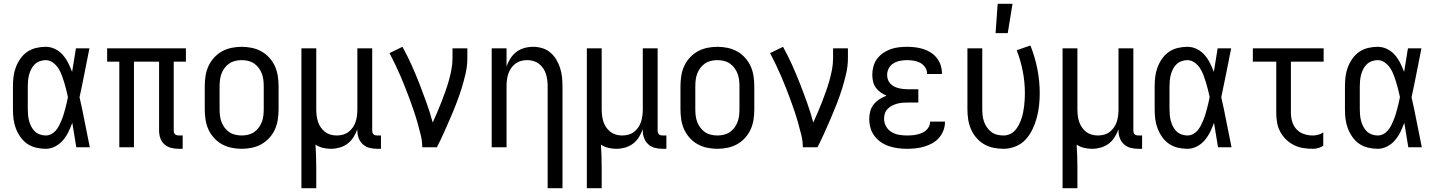

<svg xmlns="http://www.w3.org/2000/svg" viewBox="-20 -774 7540 1009"><path d="M220 8Q195 8 169.5 2Q144 -4 123 -18.5Q102 -33 87 -54.5Q72 -76 63 -100Q54 -124 51 -149Q48 -174 48 -200V-320Q48 -346 51 -371Q54 -396 63 -420Q72 -444 87 -465.5Q102 -487 123 -501.5Q144 -516 169.5 -522Q195 -528 220 -528Q246 -528 269.5 -516.5Q293 -505 310 -485.5Q327 -466 338.5 -443Q350 -420 359 -396Q364 -427 369 -458Q374 -489 379 -520H450Q437 -456 424.5 -391.5Q412 -327 398 -263Q413 -198 425.5 -132Q438 -66 452 0H381Q376 -32 370.5 -64Q365 -96 360 -128V-129Q351 -104 339.5 -80.5Q328 -57 311 -37Q294 -17 270 -4.5Q246 8 220 8ZM220 -62Q236 -62 250 -69.5Q264 -77 274 -89Q284 -101 291 -115Q298 -129 304 -143.5Q310 -158 314.5 -173Q319 -188 323 -203Q327 -218 330.5 -233Q334 -248 337 -264Q333 -283 328 -303Q323 -323 317 -342.5Q311 -362 304 -380.5Q297 -399 286 -416Q275 -433 257.5 -445.5Q240 -458 220 -458Q205 -458 189.5 -452.5Q174 -447 163 -436.5Q152 -426 144.5 -411.5Q137 -397 133 -382Q129 -367 127.5 -351.5Q126 -336 126 -320V-200Q126 -184 127.5 -168.5Q129 -153 133 -138Q137 -123 144.5 -108.5Q152 -94 163 -83.5Q174 -73 189.5 -67.5Q205 -62 220 -62Z M940 8H919Q899 8 879 3Q859 -2 844 -15.5Q829 -29 822.5 -48Q816 -67 816 -87V-450H684V0H607V-450H543V-520H957V-450H893V-87Q893 -82 894.5 -77Q896 -72 900 -68.5Q904 -65 909 -63.5Q914 -62 919 -62H940Z M1250 8Q1223 8 1196.5 2.5Q1170 -3 1146.5 -16Q1123 -29 1104.5 -49.5Q1086 -70 1075 -94.5Q1064 -119 1060 -146Q1056 -173 1056 -200V-320Q1056 -347 1060 -374Q1064 -401 1075 -425.5Q1086 -450 1104.5 -470.5Q1123 -491 1146.5 -504Q1170 -517 1196.5 -522.5Q1223 -528 1250 -528Q1277 -528 1303.5 -522.5Q1330 -517 1353.5 -504Q1377 -491 1395.5 -470.5Q1414 -450 1425 -425.5Q1436 -401 1440 -374Q1444 -347 1444 -320V-200Q1444 -173 1440 -146Q1436 -119 1425 -94.5Q1414 -70 1395.5 -49.5Q1377 -29 1353.5 -16Q1330 -3 1303.5 2.5Q1277 8 1250 8ZM1250 -62Q1267 -62 1284 -66Q1301 -70 1315 -79.5Q1329 -89 1339.5 -103Q1350 -117 1356 -133Q1362 -149 1364 -166Q1366 -183 1366 -200V-320Q1366 -337 1364 -354Q1362 -371 1356 -387Q1350 -403 1339.5 -417Q1329 -431 1315 -440.5Q1301 -450 1284 -454Q1267 -458 1250 -458Q1233 -458 1216 -454Q1199 -450 1185 -440.5Q1171 -431 1160.5 -417Q1150 -403 1144 -387Q1138 -371 1136 -354Q1134 -337 1134 -320V-200Q1134 -183 1136 -166Q1138 -149 1144 -133Q1150 -117 1160.5 -103Q1171 -89 1185 -79.5Q1199 -70 1216 -66Q1233 -62 1250 -62Z M1564 215V-520H1642V-200Q1642 -183 1644 -166.5Q1646 -150 1651 -134.5Q1656 -119 1665.5 -105Q1675 -91 1688 -81Q1701 -71 1717 -66.5Q1733 -62 1750 -62Q1767 -62 1783 -66.5Q1799 -71 1812 -81Q1825 -91 1834.5 -105Q1844 -119 1849 -134.5Q1854 -150 1856 -166.5Q1858 -183 1858 -200V-520H1936V-87Q1936 -82 1937.5 -77Q1939 -72 1942.5 -68.5Q1946 -65 1951 -63.5Q1956 -62 1961 -62H1982V8H1961Q1941 8 1921.5 3Q1902 -2 1887 -15.5Q1872 -29 1865 -48Q1858 -67 1858 -87V-95Q1850 -73 1837.5 -53Q1825 -33 1806.5 -19Q1788 -5 1765 1.5Q1742 8 1719 8Q1698 8 1677 3Q1656 -2 1638 -14Q1640 16 1641 46.5Q1642 77 1642 107V215Z M2199 0Q2199 -33 2191 -65Q2183 -97 2174 -129Q2165 -161 2154.5 -192Q2144 -223 2132.5 -254Q2121 -285 2109 -315.5Q2097 -346 2084 -376Q2071 -406 2056.5 -436Q2042 -466 2027 -495L2095 -528Q2121 -481 2143 -432Q2165 -383 2184.5 -333Q2204 -283 2222 -232.5Q2240 -182 2254 -130Q2266 -157 2278 -184.5Q2290 -212 2300.5 -239.5Q2311 -267 2321 -295Q2331 -323 2339 -351.5Q2347 -380 2352.5 -409Q2358 -438 2358 -468V-520H2436V-468Q2436 -427 2426.5 -386Q2417 -345 2404.5 -305.5Q2392 -266 2377 -227.5Q2362 -189 2345.5 -151Q2329 -113 2312 -75Q2295 -37 2276 0Z M2858 215V-320Q2858 -337 2856 -353.5Q2854 -370 2849 -385.5Q2844 -401 2834.5 -415Q2825 -429 2812 -439Q2799 -449 2783 -453.5Q2767 -458 2750 -458Q2733 -458 2717 -453.5Q2701 -449 2688 -439Q2675 -429 2665.5 -415Q2656 -401 2651 -385.5Q2646 -370 2644 -353.5Q2642 -337 2642 -320V0H2564V-520H2642V-425Q2650 -447 2662.5 -467Q2675 -487 2693.5 -501Q2712 -515 2735 -521.5Q2758 -528 2781 -528Q2806 -528 2829.5 -521Q2853 -514 2872 -498Q2891 -482 2903.5 -461Q2916 -440 2923.5 -416.5Q2931 -393 2933.5 -368.5Q2936 -344 2936 -320V215Z M3064 215V-520H3142V-200Q3142 -183 3144 -166.5Q3146 -150 3151 -134.5Q3156 -119 3165.5 -105Q3175 -91 3188 -81Q3201 -71 3217 -66.5Q3233 -62 3250 -62Q3267 -62 3283 -66.5Q3299 -71 3312 -81Q3325 -91 3334.5 -105Q3344 -119 3349 -134.5Q3354 -150 3356 -166.5Q3358 -183 3358 -200V-520H3436V-87Q3436 -82 3437.5 -77Q3439 -72 3442.5 -68.5Q3446 -65 3451 -63.5Q3456 -62 3461 -62H3482V8H3461Q3441 8 3421.5 3Q3402 -2 3387 -15.5Q3372 -29 3365 -48Q3358 -67 3358 -87V-95Q3350 -73 3337.5 -53Q3325 -33 3306.5 -19Q3288 -5 3265 1.5Q3242 8 3219 8Q3198 8 3177 3Q3156 -2 3138 -14Q3140 16 3141 46.5Q3142 77 3142 107V215Z M3750 8Q3723 8 3696.5 2.5Q3670 -3 3646.5 -16Q3623 -29 3604.5 -49.5Q3586 -70 3575 -94.5Q3564 -119 3560 -146Q3556 -173 3556 -200V-320Q3556 -347 3560 -374Q3564 -401 3575 -425.5Q3586 -450 3604.5 -470.5Q3623 -491 3646.5 -504Q3670 -517 3696.5 -522.5Q3723 -528 3750 -528Q3777 -528 3803.5 -522.5Q3830 -517 3853.5 -504Q3877 -491 3895.5 -470.5Q3914 -450 3925 -425.5Q3936 -401 3940 -374Q3944 -347 3944 -320V-200Q3944 -173 3940 -146Q3936 -119 3925 -94.5Q3914 -70 3895.5 -49.5Q3877 -29 3853.5 -16Q3830 -3 3803.5 2.5Q3777 8 3750 8ZM3750 -62Q3767 -62 3784 -66Q3801 -70 3815 -79.5Q3829 -89 3839.5 -103Q3850 -117 3856 -133Q3862 -149 3864 -166Q3866 -183 3866 -200V-320Q3866 -337 3864 -354Q3862 -371 3856 -387Q3850 -403 3839.5 -417Q3829 -431 3815 -440.5Q3801 -450 3784 -454Q3767 -458 3750 -458Q3733 -458 3716 -454Q3699 -450 3685 -440.5Q3671 -431 3660.5 -417Q3650 -403 3644 -387Q3638 -371 3636 -354Q3634 -337 3634 -320V-200Q3634 -183 3636 -166Q3638 -149 3644 -133Q3650 -117 3660.5 -103Q3671 -89 3685 -79.5Q3699 -70 3716 -66Q3733 -62 3750 -62Z M4199 0Q4199 -33 4191 -65Q4183 -97 4174 -129Q4165 -161 4154.5 -192Q4144 -223 4132.5 -254Q4121 -285 4109 -315.5Q4097 -346 4084 -376Q4071 -406 4056.5 -436Q4042 -466 4027 -495L4095 -528Q4121 -481 4143 -432Q4165 -383 4184.5 -333Q4204 -283 4222 -232.5Q4240 -182 4254 -130Q4266 -157 4278 -184.5Q4290 -212 4300.5 -239.5Q4311 -267 4321 -295Q4331 -323 4339 -351.5Q4347 -380 4352.5 -409Q4358 -438 4358 -468V-520H4436V-468Q4436 -427 4426.5 -386Q4417 -345 4404.5 -305.5Q4392 -266 4377 -227.5Q4362 -189 4345.5 -151Q4329 -113 4312 -75Q4295 -37 4276 0Z M4747 8Q4723 8 4699.5 5Q4676 2 4653 -5.5Q4630 -13 4610 -26.5Q4590 -40 4575.5 -59.5Q4561 -79 4554.5 -102Q4548 -125 4548 -149Q4548 -170 4553.5 -190Q4559 -210 4572 -226Q4585 -242 4602.5 -253Q4620 -264 4639 -271Q4623 -278 4608 -288.5Q4593 -299 4582.5 -313.5Q4572 -328 4568 -345.5Q4564 -363 4564 -381Q4564 -403 4570 -425Q4576 -447 4589 -464.5Q4602 -482 4620.5 -495Q4639 -508 4660 -515.5Q4681 -523 4703 -525.5Q4725 -528 4747 -528Q4768 -528 4789.5 -525.5Q4811 -523 4831.5 -516.5Q4852 -510 4870.5 -498.5Q4889 -487 4902.5 -470Q4916 -453 4923 -432.5Q4930 -412 4930 -390V-385H4852V-388Q4852 -405 4841.5 -420.5Q4831 -436 4815.5 -444Q4800 -452 4782.5 -455Q4765 -458 4747 -458Q4729 -458 4710.5 -454.5Q4692 -451 4676 -441.5Q4660 -432 4651 -415.5Q4642 -399 4642 -380Q4642 -368 4646 -356Q4650 -344 4658.5 -335Q4667 -326 4678 -320Q4689 -314 4701 -311Q4713 -308 4725.5 -306.5Q4738 -305 4750 -305H4806V-235H4750Q4736 -235 4722 -234Q4708 -233 4694 -229Q4680 -225 4667.5 -218.5Q4655 -212 4645 -202Q4635 -192 4630.5 -178.5Q4626 -165 4626 -150Q4626 -129 4636.5 -110Q4647 -91 4665.5 -80Q4684 -69 4705 -65.5Q4726 -62 4747 -62Q4760 -62 4773 -63Q4786 -64 4799 -67Q4812 -70 4824 -75Q4836 -80 4846 -88.5Q4856 -97 4862 -109Q4868 -121 4868 -134V-135H4946V-132Q4946 -109 4937.5 -87.5Q4929 -66 4914 -49Q4899 -32 4879 -21Q4859 -10 4837 -3.5Q4815 3 4792.5 5.5Q4770 8 4747 8Z M5254 8Q5227 8 5200.5 2.5Q5174 -3 5151 -16.5Q5128 -30 5110.5 -50.5Q5093 -71 5082.5 -95.5Q5072 -120 5068 -146.5Q5064 -173 5064 -200V-520H5142V-200Q5142 -183 5144 -166.5Q5146 -150 5151.5 -134Q5157 -118 5167 -104Q5177 -90 5190.5 -80Q5204 -70 5220.5 -66Q5237 -62 5254 -62Q5271 -62 5287 -69Q5303 -76 5314.5 -89Q5326 -102 5334 -117.5Q5342 -133 5347.5 -149Q5353 -165 5356.5 -182Q5360 -199 5362 -216Q5364 -233 5365 -250Q5366 -267 5366 -284Q5366 -342 5355 -399Q5344 -456 5323 -510L5395 -535Q5419 -475 5431.5 -411.5Q5444 -348 5444 -284Q5444 -252 5440.5 -219.5Q5437 -187 5428.5 -155.5Q5420 -124 5406 -94.5Q5392 -65 5370 -41Q5348 -17 5317 -4.5Q5286 8 5254 8ZM5212 -600 5223 -754H5301L5276 -600Z M5564 215V-520H5642V-200Q5642 -183 5644 -166.5Q5646 -150 5651 -134.5Q5656 -119 5665.5 -105Q5675 -91 5688 -81Q5701 -71 5717 -66.5Q5733 -62 5750 -62Q5767 -62 5783 -66.5Q5799 -71 5812 -81Q5825 -91 5834.5 -105Q5844 -119 5849 -134.5Q5854 -150 5856 -166.5Q5858 -183 5858 -200V-520H5936V-87Q5936 -82 5937.5 -77Q5939 -72 5942.5 -68.5Q5946 -65 5951 -63.5Q5956 -62 5961 -62H5982V8H5961Q5941 8 5921.5 3Q5902 -2 5887 -15.5Q5872 -29 5865 -48Q5858 -67 5858 -87V-95Q5850 -73 5837.5 -53Q5825 -33 5806.5 -19Q5788 -5 5765 1.5Q5742 8 5719 8Q5698 8 5677 3Q5656 -2 5638 -14Q5640 16 5641 46.5Q5642 77 5642 107V215Z M6220 8Q6195 8 6169.5 2Q6144 -4 6123 -18.5Q6102 -33 6087 -54.5Q6072 -76 6063 -100Q6054 -124 6051 -149Q6048 -174 6048 -200V-320Q6048 -346 6051 -371Q6054 -396 6063 -420Q6072 -444 6087 -465.5Q6102 -487 6123 -501.5Q6144 -516 6169.5 -522Q6195 -528 6220 -528Q6246 -528 6269.5 -516.5Q6293 -505 6310 -485.5Q6327 -466 6338.5 -443Q6350 -420 6359 -396Q6364 -427 6369 -458Q6374 -489 6379 -520H6450Q6437 -456 6424.5 -391.5Q6412 -327 6398 -263Q6413 -198 6425.5 -132Q6438 -66 6452 0H6381Q6376 -32 6370.5 -64Q6365 -96 6360 -128V-129Q6351 -104 6339.5 -80.5Q6328 -57 6311 -37Q6294 -17 6270 -4.5Q6246 8 6220 8ZM6220 -62Q6236 -62 6250 -69.5Q6264 -77 6274 -89Q6284 -101 6291 -115Q6298 -129 6304 -143.5Q6310 -158 6314.5 -173Q6319 -188 6323 -203Q6327 -218 6330.5 -233Q6334 -248 6337 -264Q6333 -283 6328 -303Q6323 -323 6317 -342.5Q6311 -362 6304 -380.5Q6297 -399 6286 -416Q6275 -433 6257.5 -445.5Q6240 -458 6220 -458Q6205 -458 6189.5 -452.5Q6174 -447 6163 -436.5Q6152 -426 6144.5 -411.5Q6137 -397 6133 -382Q6129 -367 6127.5 -351.5Q6126 -336 6126 -320V-200Q6126 -184 6127.5 -168.5Q6129 -153 6133 -138Q6137 -123 6144.5 -108.5Q6152 -94 6163 -83.5Q6174 -73 6189.5 -67.5Q6205 -62 6220 -62Z M6879 8Q6854 8 6828.5 4Q6803 0 6780 -11.5Q6757 -23 6738.5 -41Q6720 -59 6708 -81.5Q6696 -104 6691.5 -129Q6687 -154 6687 -180V-450H6564V-520H6936V-450H6764V-180Q6764 -157 6771 -134Q6778 -111 6794 -94Q6810 -77 6833 -69.5Q6856 -62 6879 -62Q6894 -62 6908 -66Q6922 -70 6934 -78V-8Q6922 0 6908 4Q6894 8 6879 8Z M7220 8Q7195 8 7169.5 2Q7144 -4 7123 -18.5Q7102 -33 7087 -54.5Q7072 -76 7063 -100Q7054 -124 7051 -149Q7048 -174 7048 -200V-320Q7048 -346 7051 -371Q7054 -396 7063 -420Q7072 -444 7087 -465.5Q7102 -487 7123 -501.5Q7144 -516 7169.5 -522Q7195 -528 7220 -528Q7246 -528 7269.5 -516.5Q7293 -505 7310 -485.5Q7327 -466 7338.5 -443Q7350 -420 7359 -396Q7364 -427 7369 -458Q7374 -489 7379 -520H7450Q7437 -456 7424.5 -391.5Q7412 -327 7398 -263Q7413 -198 7425.5 -132Q7438 -66 7452 0H7381Q7376 -32 7370.5 -64Q7365 -96 7360 -128V-129Q7351 -104 7339.5 -80.5Q7328 -57 7311 -37Q7294 -17 7270 -4.5Q7246 8 7220 8ZM7220 -62Q7236 -62 7250 -69.5Q7264 -77 7274 -89Q7284 -101 7291 -115Q7298 -129 7304 -143.5Q7310 -158 7314.5 -173Q7319 -188 7323 -203Q7327 -218 7330.5 -233Q7334 -248 7337 -264Q7333 -283 7328 -303Q7323 -323 7317 -342.5Q7311 -362 7304 -380.5Q7297 -399 7286 -416Q7275 -433 7257.5 -445.5Q7240 -458 7220 -458Q7205 -458 7189.5 -452.5Q7174 -447 7163 -436.5Q7152 -426 7144.5 -411.5Q7137 -397 7133 -382Q7129 -367 7127.5 -351.5Q7126 -336 7126 -320V-200Q7126 -184 7127.5 -168.5Q7129 -153 7133 -138Q7137 -123 7144.5 -108.5Q7152 -94 7163 -83.5Q7174 -73 7189.5 -67.5Q7205 -62 7220 -62Z"/></svg>

Font: Iosevka Fixed
Style: Regular
Weight: 400
Monospace: yes
Designer: Belleve Invis
Foundry: Belleve Invis
Version: Version 33.2.4